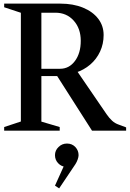

<svg xmlns="http://www.w3.org/2000/svg" viewBox="-20 -720 715 1058"><path d="M3 0V-20L109 -55L95 -35V-665L109 -645L3 -680V-700H313Q383 -700 437 -678Q491 -656 521 -617Q551 -578 551 -527Q551 -478 531.5 -436Q512 -394 477 -364Q442 -334 395 -319L398 -338L567 -91Q582 -69 598 -54.5Q614 -40 635 -33L675 -18V0H487L286 -315L310 -301H191L208 -317V-35L194 -54L309 -20V0ZM208 -326 193 -341H311Q361 -341 393 -384Q425 -427 425 -495Q425 -563 386 -606.5Q347 -650 285 -650H193L208 -665ZM306 318 283 303 344 168V200Q318 198 300.5 179.5Q283 161 283 135Q283 109 302.5 90Q322 71 349 71Q377 71 395 90Q413 109 413 135Q413 145 408 159Q403 173 396 184Z"/></svg>

Font: Wittgenstein Medium
Style: Regular
Weight: 500
Designer: Jörg Drees
Foundry: Jörg Drees
Version: Version 1.500